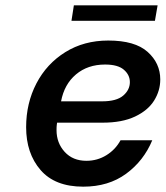

<svg xmlns="http://www.w3.org/2000/svg" viewBox="-20 -698 621 720"><path d="M78 -221Q78 -311 116.5 -385Q155 -459 225 -502.5Q295 -546 386 -546Q486 -546 533.5 -503.5Q581 -461 581 -400Q581 -358 558 -321Q535 -284 486.5 -261Q438 -238 365 -238H194L193 -230Q192 -223 192 -210Q192 -162 222.5 -128.5Q253 -95 304 -95Q345 -95 379 -116Q413 -137 432 -172H551Q519 -95 453 -46.5Q387 2 292 2Q186 2 132 -60.5Q78 -123 78 -221ZM363 -318Q417 -318 442 -339.5Q467 -361 467 -390Q467 -417 444.5 -436.5Q422 -456 374 -456Q309 -456 265 -419Q221 -382 209 -318ZM257 -678H571L561 -620H248Z"/></svg>

Font: Be Vietnam SemiBold
Style: Italic
Weight: 600
Italic angle: -9.556°
Designer: Gabriel Lam
Foundry: TypeRant
Version: Version 3.000